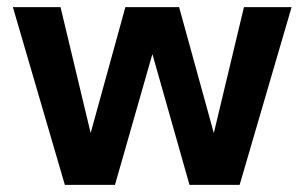

<svg xmlns="http://www.w3.org/2000/svg" viewBox="-20 -516 850 536"><path d="M161 0 16 -496H149L249 -78L215 -79L330 -496H480L595 -79L561 -78L661 -496H794L649 0H509L387 -430H424L301 0Z"/></svg>

Font: DM Sans 24pt
Style: Bold
Weight: 700
Designer: Colophon Foundry, Jonny Pinhorn
Foundry: Colophon Foundry
Version: Version 4.004;gftools[0.9.30]